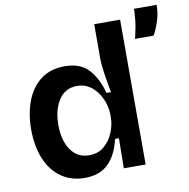

<svg xmlns="http://www.w3.org/2000/svg" viewBox="-84 -832 912 927"><g transform="rotate(-10 372.0 -368.5)"><path d="M259 13Q192 13 143.5 -21Q95 -55 69 -117Q43 -179 43 -262Q43 -340 67 -402Q91 -464 138 -499.5Q185 -535 254 -535Q332 -535 372.5 -490Q413 -445 432 -373H454Q445 -419 438 -465.5Q431 -512 431 -545V-710H558V0H451L453 -147H434Q416 -69 373.5 -28Q331 13 259 13ZM298 -91Q343 -91 372.5 -117Q402 -143 417 -180.5Q432 -218 432 -252V-269Q432 -293 423.5 -321Q415 -349 398 -374Q381 -399 356 -415Q331 -431 297 -431Q239 -431 207.5 -383Q176 -335 176 -260Q176 -184 208.5 -137.5Q241 -91 298 -91ZM613 -606Q627 -664 630 -698Q633 -732 633 -750H744Q744 -709 732 -672Q720 -635 704 -606Z"/></g></svg>

Font: Bricolage Grotesque 12pt SemiBold
Style: Regular
Weight: 600
Designer: Mathieu Triay
Foundry: Atelier Triay
Version: Version 1.001; ttfautohint (v1.8.4.7-5d5b);gftools[0.9.33.de